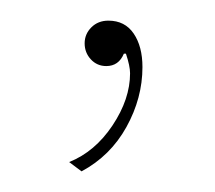

<svg xmlns="http://www.w3.org/2000/svg" viewBox="-20 -59 208 186"><path d="M118 6Q118 36 102.5 64Q87 92 59 107L47 98Q72 88 89 62.5Q106 37 106 12Q106 5 102 -7H100Q95 5 83 5Q74 5 68 -1.5Q62 -8 62 -17Q62 -26 68.5 -32.5Q75 -39 85 -39Q101 -39 109.5 -26.5Q118 -14 118 6Z"/></svg>

Font: Work Sans Thin
Style: Regular
Weight: 260
Designer: Wei Huang
Foundry: Wei Huang
Version: Version 1.500